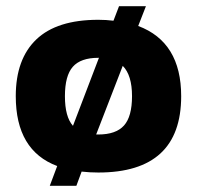

<svg xmlns="http://www.w3.org/2000/svg" viewBox="-20 -548 637 621"><path d="M165 -11Q31 -61 31 -237Q31 -357 97.5 -420.5Q164 -484 298 -484Q323 -484 347 -481L365 -528H452L427 -464Q566 -412 566 -237Q566 10 298 10Q270 10 244 7L227 53H141ZM300 -361H298Q241 -361 215.5 -332Q190 -303 190 -237Q190 -170 216 -141ZM298 -113Q355 -113 381 -142Q407 -171 407 -237Q407 -305 377 -335L291 -113Z"/></svg>

Font: Kanit SemiBold
Style: Regular
Weight: 600
Designer: Katatrad Team
Foundry: CadsonDemak
Version: Version 1.030